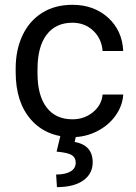

<svg xmlns="http://www.w3.org/2000/svg" viewBox="-20 -558 563 795"><path d="M280.3 -64Q328.6 -64 364.7 -93.3Q400.9 -122.6 404.8 -166.5H490.2Q487.8 -121.1 459 -80.1Q430.2 -39.1 382.1 -14.6Q334 9.8 280.3 9.8Q172.4 9.8 108.6 -62.3Q44.9 -134.3 44.9 -259.3V-274.4Q44.9 -351.6 73.2 -411.6Q101.6 -471.7 154.5 -504.9Q207.5 -538.1 279.8 -538.1Q368.7 -538.1 427.5 -484.9Q486.3 -431.6 490.2 -346.7H404.8Q400.9 -397.9 366 -430.9Q331.1 -463.9 279.8 -463.9Q210.9 -463.9 173.1 -414.3Q135.3 -364.7 135.3 -271V-253.9Q135.3 -162.6 172.9 -113.3Q210.4 -64 280.3 -64ZM294.9 4.4 289.1 29.8Q363.8 43 363.8 114.3Q363.8 161.6 324.7 189.2Q285.6 216.8 215.8 216.8L212.4 164.6Q251 164.6 272.2 151.9Q293.5 139.2 293.5 116.2Q293.5 94.7 277.8 84.5Q262.2 74.2 214.4 69.8L230 4.4Z"/></svg>

Font: RobotoInd
Style: Regular
Weight: 400
Designer: Google
Version: Version 2.001101; 2014